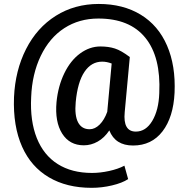

<svg xmlns="http://www.w3.org/2000/svg" viewBox="-20 -715 935 957"><path d="M850.1 -252.9Q844.2 -130.9 790 -60.3Q735.8 10.3 643.1 10.3Q554.7 10.3 524.9 -64.9Q500 -27.8 467 -9.3Q434.1 9.3 397.9 9.3Q326.7 9.3 289.8 -49.3Q252.9 -107.9 261.7 -206.1Q269.5 -285.6 300.5 -349.6Q331.5 -413.6 379.2 -448.5Q426.8 -483.4 480.5 -483.4Q521.5 -483.4 553 -473.1Q584.5 -462.9 627 -430.7L601.6 -155.8Q592.3 -59.1 657.2 -59.1Q707 -59.1 739 -112.5Q771 -166 773.9 -251Q782.2 -431.2 704.3 -526.9Q626.5 -622.6 470.2 -622.6Q374.5 -622.6 300.5 -574.7Q226.6 -526.9 183.1 -436.3Q139.6 -345.7 135.3 -230Q129.4 -112.3 163.3 -27.1Q197.3 58.1 267.3 102.5Q337.4 147 438.5 147Q479.5 147 524.2 137.2Q568.8 127.4 600.1 110.8L618.7 177.7Q588.9 197.3 538.3 209.2Q487.8 221.2 436.5 221.2Q312.5 221.2 223.6 168.7Q134.8 116.2 90.3 16.6Q44.4 -86.4 49.8 -230Q55.7 -363.8 109.9 -470.5Q164.1 -577.1 258.1 -636.2Q352.1 -695.3 472.2 -695.3Q593.8 -695.3 681.4 -641.8Q769 -588.4 812.5 -488Q856 -387.7 850.1 -252.9ZM357.4 -206.1Q351.1 -139.6 369.1 -105.2Q387.2 -70.8 426.8 -70.8Q453.1 -70.8 476.6 -94Q500 -117.2 514.6 -157.7L536.6 -398.4Q512.2 -407.7 489.3 -407.7Q435.1 -407.7 400.9 -356.7Q366.7 -305.7 357.4 -206.1Z"/></svg>

Font: Vazir Medium FD-UI
Style: Medium-FD-UI
Weight: 500
Designer: Saber Rastikerdar
Foundry: Saber Rastikerdar
Version: Version 30.1.0